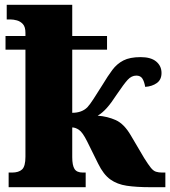

<svg xmlns="http://www.w3.org/2000/svg" viewBox="-20 -780 709 800"><path d="M16 0V-61H30Q58 -61 72 -74Q86 -87 86 -127V-573H3V-630H86V-643Q86 -668 75.5 -679.5Q65 -691 50.5 -695Q36 -699 23 -699H8V-760H281V-630H426V-573H281V-310Q321 -310 344 -333Q355 -345 369.5 -367.5Q384 -390 408 -428Q429 -463 448 -488.5Q467 -514 494 -528Q521 -542 566 -542Q609 -542 631 -523.5Q653 -505 653 -476Q653 -448 633.5 -434Q614 -420 585 -418Q581 -441 573 -453Q565 -465 548 -465Q528 -465 512 -447.5Q496 -430 467 -387Q443 -350 424.5 -329.5Q406 -309 387 -298Q428 -295 462.5 -279.5Q497 -264 525 -216L581 -121Q598 -94 608.5 -81Q619 -68 630 -64.5Q641 -61 656 -61H669V0H607Q549 0 508.5 -6Q468 -12 439.5 -32.5Q411 -53 389 -98L343 -191Q324 -229 309 -239Q294 -249 281 -249V-125Q281 -91 290.5 -76Q300 -61 325 -61H337V0Z"/></svg>

Font: Noto Serif Black
Style: Regular
Weight: 900
Designer: Monotype Design Team
Foundry: Monotype Imaging Inc.
Version: Version 2.014; ttfautohint (v1.8.4.7-5d5b)